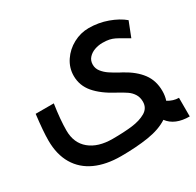

<svg xmlns="http://www.w3.org/2000/svg" viewBox="-125 -693 852 834"><g transform="rotate(-30 301.0 -276.0)"><path d="M17.5 -216.5Q17.5 -262 27.5 -344.5H118.5Q107 -268.5 107 -214.5Q107 -152 148.8 -117.5Q190.5 -83 263 -83Q319.5 -83 360.8 -88Q402 -93 429.8 -109.2Q457.5 -125.5 457.5 -157.5Q457.5 -179.5 447.5 -195.5Q437.5 -211.5 421.5 -222.5Q405.5 -233.5 377 -249Q317 -280.5 285 -318Q253 -355.5 253 -404Q253 -444.5 275.8 -478.5Q298.5 -512.5 335.2 -532.2Q372 -552 412.5 -552Q461.5 -552 506.5 -535.8Q551.5 -519.5 580.5 -495L551.5 -421L529 -434Q504.5 -448.5 492.2 -454.5Q480 -460.5 466.2 -463.5Q452.5 -466.5 432.5 -466.5Q412.5 -466.5 393.2 -459.8Q374 -453 361.5 -439.2Q349 -425.5 349 -405Q349 -385.5 361.2 -370Q373.5 -354.5 390.5 -343Q407.5 -331.5 435 -316.5Q440.5 -314 445.5 -311Q498.5 -282 526.2 -244.8Q554 -207.5 554 -155.5Q554 -131 547 -110Q573.5 -93.5 601.5 -93.5V0Q528 0 495 -44.5Q455 -18.5 394.5 -9Q334 0.5 257.5 0.5Q183 0.5 129.2 -24Q75.5 -48.5 46.5 -97.2Q17.5 -146 17.5 -216.5Z"/></g></svg>

Font: JuliaMono SemiBold
Style: Regular
Weight: 600
Monospace: yes
Designer: cormullion
Foundry: corm
Version: Version 0.055; ttfautohint (v1.8.4)